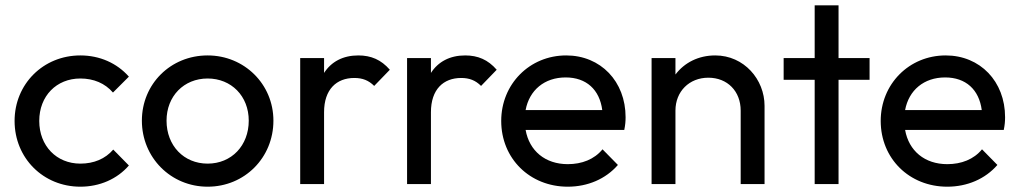

<svg xmlns="http://www.w3.org/2000/svg" viewBox="-20 -694 3842 724"><path d="M283 10C356 10 422 -19 466 -70L407 -130C377 -95 334 -77 283 -77C193 -77 128 -144 128 -238C128 -332 193 -398 283 -398C333 -398 376 -380 406 -345L466 -405C421 -456 356 -485 283 -485C143 -485 35 -377 35 -238C35 -98 143 10 283 10Z M763 10C902 10 1011 -99 1011 -239C1011 -377 901 -485 763 -485C623 -485 515 -377 515 -239C515 -100 624 10 763 10ZM763 -77C673 -77 608 -145 608 -239C608 -331 673 -398 763 -398C852 -398 918 -332 918 -239C918 -145 853 -77 763 -77Z M1112 0H1202V-271C1202 -357 1249 -400 1316 -400C1347 -400 1370 -391 1391 -370L1450 -431C1417 -469 1379 -485 1331 -485C1273 -485 1229 -461 1202 -419V-475H1112Z M1515 0H1605V-271C1605 -357 1652 -400 1719 -400C1750 -400 1773 -391 1794 -370L1853 -431C1820 -469 1782 -485 1734 -485C1676 -485 1632 -461 1605 -419V-475H1515Z M2121 10C2196 10 2264 -19 2310 -72L2252 -131C2221 -93 2174 -75 2121 -75C2036 -75 1976 -125 1962 -204H2334C2338 -223 2339 -238 2339 -252C2339 -387 2245 -485 2115 -485C1977 -485 1870 -377 1870 -238C1870 -96 1978 10 2121 10ZM2113 -402C2191 -402 2241 -356 2251 -279H1962C1976 -354 2033 -402 2113 -402Z M2437 0H2527V-277C2527 -349 2579 -401 2651 -401C2723 -401 2773 -350 2773 -277V0H2863V-295C2863 -394 2786 -485 2677 -485C2614 -485 2561 -458 2527 -413V-475H2437Z M3052 0H3142V-393H3259V-475H3142V-674H3052V-475H2935V-393H3052Z M3552 10C3627 10 3695 -19 3741 -72L3683 -131C3652 -93 3605 -75 3552 -75C3467 -75 3407 -125 3393 -204H3765C3769 -223 3770 -238 3770 -252C3770 -387 3676 -485 3546 -485C3408 -485 3301 -377 3301 -238C3301 -96 3409 10 3552 10ZM3544 -402C3622 -402 3672 -356 3682 -279H3393C3407 -354 3464 -402 3544 -402Z"/></svg>

Font: Outfit
Style: Regular
Weight: 400
Designer: Rodrigo Fuenzalida
Foundry: fragTYPE
Version: Version 1.100;gftools[0.9.27]